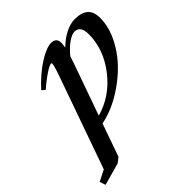

<svg xmlns="http://www.w3.org/2000/svg" viewBox="-283 -577 953 953"><g transform="rotate(-45 194.0 -100.0)"><path d="M-84 244.6 -94.7 213.9 -36.1 184.1 132.3 -292Q154.3 -353 154.3 -368.2Q154.3 -372.6 149.9 -372.6Q144.5 -372.6 131.6 -366.2Q118.7 -359.9 93.5 -342Q68.4 -324.2 38.6 -298.3L22 -313.5Q78.6 -375 134.3 -409.9Q189.9 -444.8 222.2 -444.8Q259.3 -444.8 259.3 -408.7Q259.3 -398.9 255.9 -378.4Q290.5 -412.1 325.2 -428.7Q359.9 -445.3 388.2 -445.3Q435.5 -445.3 459.2 -425Q482.9 -404.8 482.9 -359.4Q482.9 -284.7 434.1 -204.3Q385.3 -124 296.4 -61Q208.5 1.5 120.6 18.6L59.6 191.4L33.7 211.9ZM232.4 -296.9 134.8 -22Q241.2 -51.3 313.5 -144.3Q385.7 -237.3 385.7 -342.8Q385.7 -402.3 344.2 -402.3Q326.2 -402.3 298.6 -383.3Q271 -364.3 243.2 -330.6Q232.9 -298.3 232.4 -296.9Z"/></g></svg>

Font: Elstob SemiBold
Style: Italic
Weight: 600
Italic angle: -20°
Designer: Peter S. Baker
Version: Version 1.015